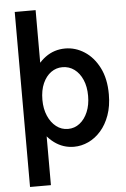

<svg xmlns="http://www.w3.org/2000/svg" viewBox="-62 -796 687 1046"><g transform="rotate(-5 281.0 -273.5)"><path d="M317.4 7.8Q257.8 7.8 209.7 -27.8Q161.6 -63.5 133.3 -125Q105 -186.5 105 -263.2Q105 -339.8 132.3 -400.1Q159.7 -460.4 207.3 -495.1Q254.9 -529.8 315.4 -529.8Q371.1 -529.8 420.4 -498Q469.7 -466.3 500.2 -406.2Q530.8 -346.2 530.8 -260.3Q530.8 -196.3 512.9 -146.5Q495.1 -96.7 464.8 -62.3Q434.6 -27.8 396.2 -10Q357.9 7.8 317.4 7.8ZM59.1 205.1V-752H173.3V-462.9H185.5L161.1 -396.5V-120.6L191.9 -62H173.3V205.1ZM293 -91.8Q329.1 -91.8 357.2 -113.8Q385.3 -135.7 401.4 -174.1Q417.5 -212.4 417.5 -261.7Q417.5 -312.5 401.1 -350.1Q384.8 -387.7 356.4 -408.7Q328.1 -429.7 291 -429.7Q257.3 -429.7 229.2 -409.7Q201.2 -389.6 184.3 -351.8Q167.5 -314 167.5 -261.7Q167.5 -212.4 184.1 -174.1Q200.7 -135.7 229 -113.8Q257.3 -91.8 293 -91.8Z"/></g></svg>

Font: Reddit Mono SemiBold
Style: Regular
Weight: 600
Monospace: yes
Designer: Stephen Hutchings
Foundry: Reddit
Version: Version 1.014